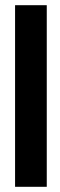

<svg xmlns="http://www.w3.org/2000/svg" viewBox="-20 -719 230 739"><path d="M38 0H160V-699H38Z"/></svg>

Font: Moniqa Black
Style: Regular
Weight: 900
Designer: Rajesh Rajput
Foundry: Rajesh Rajput
Version: Version 1.000